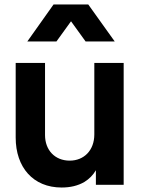

<svg xmlns="http://www.w3.org/2000/svg" viewBox="-20 -825 633 857"><path d="M232 -640 297 -730 362 -640H492L374 -805H219L102 -640ZM255 12C294 12 328 4 357 -13C378 -26 395 -43 408 -65V0H532V-544H401V-225C401 -154 355 -108 291 -108C225 -108 181 -155 181 -222V-544H50V-211C50 -78 128 12 255 12Z"/></svg>

Font: Plus Jakarta Sans
Style: Bold
Weight: 700
Designer: Gumpita Rahayu
Foundry: Tokotype
Version: Version 2.071;gftools[0.9.30]